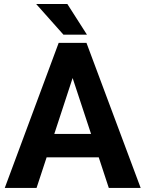

<svg xmlns="http://www.w3.org/2000/svg" viewBox="-20 -921 712 941"><path d="M513.2 0 463.9 -149.9H208.5L159.2 0H3.4L267.6 -710.9H403.8L669.4 0ZM246.1 -264.6H426.3L335.9 -538.6ZM310.1 -901.4 406.2 -751H291L157.2 -901.4Z"/></svg>

Font: Vazirmatn RD UI FD
Style: Bold
Weight: 700
Designer: Saber Rastikerdar
Foundry: Saber Rastikerdar
Version: Version 33.003